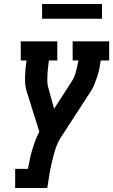

<svg xmlns="http://www.w3.org/2000/svg" viewBox="-20 -942 567 962"><path d="M56 0V-96H120Q125 -120 129.5 -143.5Q134 -167 141 -190Q148 -213 156.5 -236.5Q165 -260 177 -282L114 -483Q108 -501 106.5 -520.5Q105 -540 105.5 -559.5Q106 -579 108 -599Q110 -619 113 -639H84V-735H267V-639H225Q223 -623 221 -606.5Q219 -590 218 -574Q217 -558 217 -541.5Q217 -525 220 -510L251 -397L340 -535Q348 -547 353 -560Q358 -573 361.5 -586.5Q365 -600 367.5 -613Q370 -626 373 -639H344V-735H527V-639H485Q482 -619 478 -599Q474 -579 467.5 -559.5Q461 -540 453.5 -520.5Q446 -501 434 -483L284 -252Q271 -232 263 -210Q255 -188 249 -166Q243 -144 238 -121.5Q233 -99 229 -77L217 0ZM191 -848V-922H491V-848Z"/></svg>

Font: Iosevka Curly Slab
Style: Bold Italic
Weight: 700
Italic angle: -9°
Monospace: yes
Designer: Belleve Invis
Foundry: Belleve Invis
Version: Version 22.1.2; ttfautohint (v1.8.4)